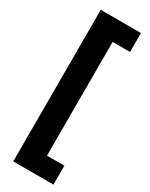

<svg xmlns="http://www.w3.org/2000/svg" viewBox="-231 -774 767 984"><g transform="rotate(30 152.5 -282.5)"><path d="M285 166H47V-731H285V-619H182V54H285Z"/></g></svg>

Font: Noto Sans ExtraCondensed ExtraBold
Style: Regular
Weight: 800
Width: 2
Designer: Monotype Design Team
Foundry: Monotype Imaging Inc.
Version: Version 2.013; ttfautohint (v1.8.4.7-5d5b)